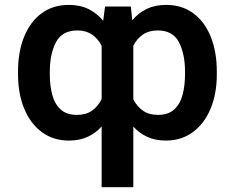

<svg xmlns="http://www.w3.org/2000/svg" viewBox="-20 -573 974 796"><path d="M401.4 203.1V-48.8Q376.5 -20.5 342.8 -5.4Q309.1 9.8 266.1 9.8Q200.7 9.8 153.3 -25.4Q106 -60.5 80.3 -122.8Q54.7 -185.1 54.7 -265.6V-275.4Q54.7 -358.9 80.3 -421.4Q106 -483.9 153.1 -518.3Q200.2 -552.7 265.6 -552.7Q312 -552.7 347.2 -535.4Q382.3 -518.1 407.7 -486.8L415.5 -545.9H522.5L528.3 -488.8Q553.7 -519.5 588.4 -536.1Q623 -552.7 668.5 -552.7Q733.9 -552.7 781 -518.3Q828.1 -483.9 853.5 -421.4Q878.9 -358.9 878.9 -275.4V-265.6Q878.9 -185.1 853.3 -123Q827.6 -61 780 -25.6Q732.4 9.8 667 9.8Q624.5 9.8 591.1 -5.4Q557.6 -20.5 532.7 -48.3V203.1ZM186.5 -275.4V-265.6Q186.5 -218.8 196.5 -180.4Q206.5 -142.1 231.2 -119.4Q255.9 -96.7 299.3 -96.7Q336.4 -96.7 361.6 -114.3Q386.7 -131.8 401.4 -162.6V-382.8Q386.7 -412.6 361.6 -429.7Q336.4 -446.8 300.8 -446.8Q237.8 -446.8 212.2 -398.2Q186.5 -349.6 186.5 -275.4ZM747.1 -265.6V-275.4Q747.1 -349.6 721.7 -398.2Q696.3 -446.8 633.8 -446.8Q597.7 -446.8 572.8 -429.9Q547.9 -413.1 532.7 -383.8V-161.1Q547.9 -131.3 572.8 -114Q597.7 -96.7 634.8 -96.7Q677.7 -96.7 702.4 -119.4Q727.1 -142.1 737.1 -180.4Q747.1 -218.8 747.1 -265.6Z"/></svg>

Font: Inter SemiBold
Style: Regular
Weight: 600
Designer: Rasmus Andersson
Foundry: rsms
Version: Version 4.001;git-9221beed3